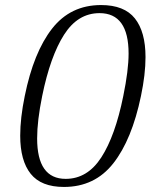

<svg xmlns="http://www.w3.org/2000/svg" viewBox="-20 -730 596 760"><path d="M60 -193Q60 -263 78 -350Q113 -523 186 -616.5Q259 -710 380 -710Q472 -710 514 -657Q556 -604 556 -504Q556 -436 538 -350Q502 -177 428.5 -83.5Q355 10 233 10Q143 10 101.5 -42Q60 -94 60 -193ZM468 -350Q489 -452 489 -518Q489 -678 374 -678Q288 -678 233.5 -592.5Q179 -507 147 -350Q127 -252 127 -182Q127 -22 240 -22Q326 -22 381 -107Q436 -192 468 -350Z"/></svg>

Font: Trirong Light
Style: Italic
Weight: 300
Italic angle: -12°
Designer: Katatrad Team
Foundry: CadsonDemak
Version: Version 1.001